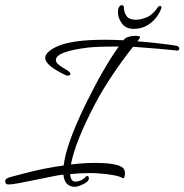

<svg xmlns="http://www.w3.org/2000/svg" viewBox="-75 -684 710 739"><path d="M213 35Q174 35 169 -12Q156 -11 127 -5Q98 1 58 9Q20 17 -5.5 21.5Q-31 26 -43 26Q-55 26 -55 13Q-55 5 -45 1Q-41 -1 -26 -5Q-11 -9 16 -16Q57 -27 95 -34.5Q133 -42 170 -47Q175 -89 195.5 -146Q216 -203 254 -282Q289 -353 320 -407Q351 -461 382 -505H365Q336 -505 311 -504Q286 -503 265 -501Q140 -486 140 -453Q140 -439 168 -423Q196 -407 196 -401Q196 -393 186 -393Q182 -393 179 -394Q99 -432 99 -461Q99 -483 142 -504Q199 -531 328 -531Q345 -531 363 -530.5Q381 -530 400 -529Q412 -546 449 -546Q464 -546 464 -540Q464 -538 454 -525Q510 -521 569 -513Q575 -512 584 -511Q593 -510 604 -508Q615 -505 615 -497Q615 -489 604 -489L601 -490Q574 -493 533 -496.5Q492 -500 437 -504Q393 -448 356 -392.5Q319 -337 293 -288Q214 -138 198 -51Q249 -57 290 -57Q381 -57 400 -36Q406 -29 406 -16Q406 -8 403.5 -2Q401 4 396 1Q384 -6 360.5 -10Q337 -14 312.5 -16Q288 -18 273 -18Q255 -18 235.5 -17Q216 -16 195 -14Q197 15 215 15Q220 15 227 13.5Q234 12 242 7Q250 2 254 -2.5Q258 -7 259 -7Q267 -7 267 2Q267 15 247 24Q225 35 213 35ZM440 -573Q409 -573 394 -594Q379 -615 379 -637Q379 -651 383.5 -657.5Q388 -664 392 -664Q402 -664 402 -655Q402 -637 412 -622.5Q422 -608 447 -608Q467 -608 490 -617.5Q513 -627 534 -658Q537 -661 541 -661Q548 -661 546 -652Q532 -616 504 -594.5Q476 -573 440 -573Z"/></svg>

Font: Corinthia
Style: Regular
Weight: 400
Designer: Robert E. Leuschke
Foundry: Robert E. Leuschke
Version: Version 1.013; ttfautohint (v1.8.3)